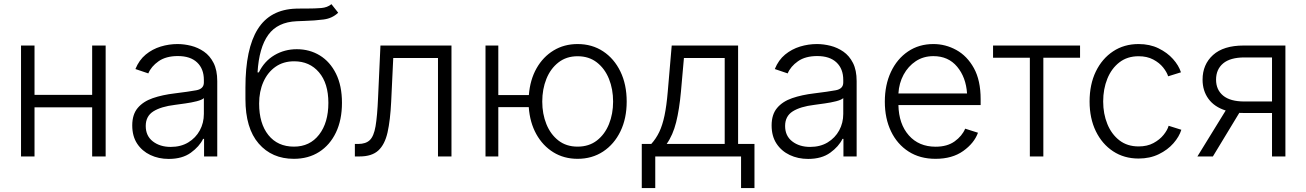

<svg xmlns="http://www.w3.org/2000/svg" viewBox="-20 -770 6430 945"><path d="M149.9 -545.9V-303.2H433.6V-545.9H500V0H433.6V-241.7H149.9V0H83.5V-545.9Z M810.5 12.2Q760.7 12.2 720 -7.1Q679.2 -26.4 655 -63Q630.9 -99.6 630.9 -152.8Q630.9 -206.5 657.7 -238.5Q684.6 -270.5 731.9 -286.9Q779.3 -303.2 840.8 -310.5Q908.7 -318.8 946 -325.7Q983.4 -332.5 983.4 -363.8V-376.5Q983.4 -431.2 950.2 -462.6Q917 -494.1 855.5 -494.1Q796.9 -494.1 760.5 -468.5Q724.1 -442.9 710 -408.7L646.5 -430.2Q664.6 -474.6 697.3 -501.5Q730 -528.3 770.8 -540.8Q811.5 -553.2 854 -553.2Q886.2 -553.2 920.4 -544.7Q954.6 -536.1 983.9 -515.9Q1013.2 -495.6 1031.2 -460.2Q1049.3 -424.8 1049.3 -370.6V0H984.4V-86.4H979.5Q961.4 -48.8 919.2 -18.3Q877 12.2 810.5 12.2ZM820.3 -46.9Q870.1 -46.9 906.7 -69.1Q943.4 -91.3 963.4 -128.2Q983.4 -165 983.4 -209.5V-287.1Q974.1 -278.3 948.2 -271.7Q922.4 -265.1 892.6 -261Q862.8 -256.8 841.3 -253.9Q772.5 -245.6 734.9 -221.9Q697.3 -198.2 697.3 -149.9Q697.3 -101.1 732.4 -74Q767.6 -46.9 820.3 -46.9Z M1611.3 -749.5 1644.5 -707.5Q1615.7 -679.7 1573 -674.1Q1530.3 -668.5 1478.5 -667Q1469.2 -666.5 1459.7 -666.3Q1450.2 -666 1440.4 -665.5Q1346.2 -661.6 1300.5 -598.6Q1254.9 -535.6 1247.6 -413.6H1253.9Q1281.2 -469.2 1330.8 -498.5Q1380.4 -527.8 1440.9 -527.8Q1503.9 -527.8 1554.2 -497.1Q1604.5 -466.3 1633.8 -407.2Q1663.1 -348.1 1663.1 -263.7Q1663.1 -179.7 1633.5 -117.9Q1604 -56.2 1550.8 -22.2Q1497.6 11.7 1426.3 11.7Q1318.4 11.7 1253.2 -63.5Q1188 -138.7 1188 -282.7V-339.4Q1188 -529.8 1248.5 -626.5Q1309.1 -723.1 1436 -727.5Q1451.2 -728 1464.8 -728Q1478.5 -728 1491.7 -728Q1530.8 -728 1561 -730.5Q1591.3 -732.9 1611.3 -749.5ZM1426.8 -48.3Q1504.9 -48.3 1550.5 -107.2Q1596.2 -166 1596.2 -263.7Q1596.2 -359.9 1550 -414.1Q1503.9 -468.3 1427.7 -468.3Q1374.5 -468.3 1335.9 -441.2Q1297.4 -414.1 1276.4 -366.9Q1255.4 -319.8 1255.4 -260.3Q1255.4 -162.1 1301 -105.2Q1346.7 -48.3 1426.8 -48.3Z M1726.6 0V-61.5H1743.2Q1780.3 -61.5 1800 -80.3Q1819.8 -99.1 1828.4 -148.4Q1836.9 -197.8 1840.8 -289.6L1852.5 -545.9H2202.1V0H2135.7V-484.4H1915.5L1905.3 -269Q1900.9 -178.2 1887.5 -118.4Q1874 -58.6 1842 -29.3Q1810.1 0 1750 0Z M2369.6 0V-545.9H2432.6V-302.2H2583Q2588.9 -377.4 2620.8 -433.8Q2652.8 -490.2 2704.8 -521.7Q2756.8 -553.2 2822.8 -553.2Q2894 -553.2 2948.5 -517.3Q3002.9 -481.4 3033.7 -417.7Q3064.5 -354 3064.5 -270Q3064.5 -187 3033.7 -123.5Q3002.9 -60.1 2948.5 -24.2Q2894 11.7 2822.8 11.7Q2755.9 11.7 2703.6 -20.5Q2651.4 -52.7 2619.6 -109.9Q2587.9 -167 2582.5 -242.7H2432.6V0ZM2822.8 -48.3Q2878.9 -48.3 2918 -78.6Q2957 -108.9 2977.3 -159.2Q2997.6 -209.5 2997.6 -270Q2997.6 -331.1 2977.3 -381.6Q2957 -432.1 2918 -462.6Q2878.9 -493.2 2822.8 -493.2Q2767.6 -493.2 2728.5 -462.6Q2689.5 -432.1 2669.2 -381.6Q2648.9 -331.1 2648.9 -270Q2648.9 -209.5 2669.2 -159.2Q2689.5 -108.9 2728.3 -78.6Q2767.1 -48.3 2822.8 -48.3Z M3138.7 155.8V-61.5H3185.5Q3209 -87.4 3224.9 -120.6Q3240.7 -153.8 3250.7 -201.4Q3260.7 -249 3266.6 -318.8L3286.1 -545.9H3612.8V-61.5H3693.4V155.8H3627.4V0H3205.1V155.8ZM3261.2 -61.5H3546.9V-484.4H3346.2L3331.5 -318.8Q3323.7 -231.9 3307.9 -168.5Q3292 -105 3261.2 -61.5Z M3957.5 12.2Q3907.7 12.2 3866.9 -7.1Q3826.2 -26.4 3802 -63Q3777.8 -99.6 3777.8 -152.8Q3777.8 -206.5 3804.7 -238.5Q3831.5 -270.5 3878.9 -286.9Q3926.3 -303.2 3987.8 -310.5Q4055.7 -318.8 4093 -325.7Q4130.4 -332.5 4130.4 -363.8V-376.5Q4130.4 -431.2 4097.2 -462.6Q4064 -494.1 4002.4 -494.1Q3943.8 -494.1 3907.5 -468.5Q3871.1 -442.9 3856.9 -408.7L3793.5 -430.2Q3811.5 -474.6 3844.2 -501.5Q3877 -528.3 3917.7 -540.8Q3958.5 -553.2 4001 -553.2Q4033.2 -553.2 4067.4 -544.7Q4101.6 -536.1 4130.9 -515.9Q4160.2 -495.6 4178.2 -460.2Q4196.3 -424.8 4196.3 -370.6V0H4131.3V-86.4H4126.5Q4108.4 -48.8 4066.2 -18.3Q4023.9 12.2 3957.5 12.2ZM3967.3 -46.9Q4017.1 -46.9 4053.7 -69.1Q4090.3 -91.3 4110.4 -128.2Q4130.4 -165 4130.4 -209.5V-287.1Q4121.1 -278.3 4095.2 -271.7Q4069.3 -265.1 4039.6 -261Q4009.8 -256.8 3988.3 -253.9Q3919.4 -245.6 3881.8 -221.9Q3844.2 -198.2 3844.2 -149.9Q3844.2 -101.1 3879.4 -74Q3914.6 -46.9 3967.3 -46.9Z M4584.5 11.7Q4507.8 11.7 4451.9 -24.2Q4396 -60.1 4365.5 -123.5Q4335 -187 4335 -269.5Q4335 -352.1 4365 -416Q4395 -480 4449 -516.6Q4502.9 -553.2 4574.2 -553.2Q4633.8 -553.2 4687 -523.9Q4740.2 -494.6 4773.4 -434.6Q4806.6 -374.5 4806.6 -281.7V-252.9H4401.9Q4403.8 -159.7 4453.1 -103.8Q4502.4 -47.9 4585 -47.9Q4642.1 -47.9 4678.7 -74.2Q4715.3 -100.6 4730.5 -136.7L4793.5 -116.7Q4774.9 -65.4 4720.9 -26.9Q4667 11.7 4584.5 11.7ZM4401.9 -310.1H4739.7Q4734.4 -389.6 4690.9 -441.7Q4647.5 -493.7 4574.2 -493.7Q4524.9 -493.7 4487.3 -468.8Q4449.7 -443.8 4427.2 -402.1Q4404.8 -360.4 4401.9 -310.1Z M5048.8 0V-485.8H4867.7V-545.9H5295.9V-485.8H5115.2V0Z M5584 10.3Q5512.7 10.3 5458.5 -25.4Q5404.3 -61 5373.5 -124.3Q5342.8 -187.5 5342.8 -270.5Q5342.8 -354.5 5373.5 -418Q5404.3 -481.4 5458.5 -517.3Q5512.7 -553.2 5584 -553.2Q5639.2 -553.2 5682.1 -532.2Q5725.1 -511.2 5753.4 -479.5Q5781.7 -447.8 5792.5 -414.1L5729.5 -394.5Q5723.1 -415 5704.8 -438Q5686.5 -460.9 5656 -477.1Q5625.5 -493.2 5584 -493.2Q5528.3 -493.2 5489.5 -463.1Q5450.7 -433.1 5430.2 -382.6Q5409.7 -332 5409.7 -270.5Q5409.7 -210 5430.2 -159.7Q5450.7 -109.4 5489.5 -79.3Q5528.3 -49.3 5584 -49.3Q5626.5 -49.3 5657.2 -65.9Q5688 -82.5 5707 -106.2Q5726.1 -129.9 5731.9 -150.9L5794.4 -131.3Q5784.2 -97.7 5755.6 -64.9Q5727.1 -32.2 5683.3 -11Q5639.6 10.3 5584 10.3Z M6306.6 0H6240.7V-213.9H6100.6Q6089.8 -213.9 6079.6 -214.4L5949.7 0H5873.5L6012.7 -226.1Q5957 -243.7 5928 -283.4Q5898.9 -323.2 5898.9 -377.9Q5898.9 -452.6 5950.4 -499.3Q6002 -545.9 6100.6 -545.9H6306.6ZM6240.7 -270.5V-487.3H6105.5Q6035.2 -487.3 6000.2 -458Q5965.3 -428.7 5965.3 -377.9Q5965.3 -328.1 6000.2 -299.3Q6035.2 -270.5 6104.5 -270.5Z"/></svg>

Font: Inter Light
Style: Regular
Weight: 300
Designer: Rasmus Andersson
Foundry: rsms
Version: Version 4.000;git-a52131595